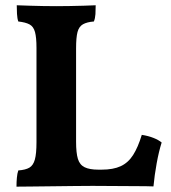

<svg xmlns="http://www.w3.org/2000/svg" viewBox="-20 -699 642 722"><path d="M361.8 -61Q405.8 -61 433.8 -74Q461.9 -86.9 480.5 -116Q499 -145 513.2 -191.9Q538.1 -188 557.1 -180.4Q576.2 -172.9 587.9 -163.1Q577.1 -128.9 569.1 -84.5Q561 -40 557.1 2Q532.2 1 493.7 1Q455.1 1 411.1 0.5Q367.2 0 328.1 0Q300.8 0 259.8 0.5Q218.8 1 175.8 1.5Q132.8 2 96.4 2.4Q60.1 2.9 42 2.9Q42 -15.1 43.5 -31Q44.9 -46.9 48.8 -58.1Q76.2 -60.1 90.6 -68.6Q105 -77.1 111.1 -99.1Q117.2 -121.1 117.2 -164.1V-519Q117.2 -558.1 111.6 -578.6Q106 -599.1 91.1 -607.2Q76.2 -615.2 48.8 -618.2Q44.9 -628.9 43.9 -647Q43 -665 43 -679.2Q68.8 -678.2 93 -677.5Q117.2 -676.8 141.6 -676.3Q166 -675.8 191.9 -675.8Q214.8 -675.8 241.5 -676.3Q268.1 -676.8 293.9 -677.5Q319.8 -678.2 339.8 -679.2Q339.8 -662.1 338.9 -646Q337.9 -629.9 333 -618.2Q307.1 -616.2 292 -607.7Q276.9 -599.1 271.5 -578.6Q266.1 -558.1 266.1 -517.1V-166Q266.1 -124 272.9 -101.6Q279.8 -79.1 298.3 -70.1Q316.9 -61 350.1 -61Z"/></svg>

Font: Ekush
Style: Regular
Weight: 400
Designer: Jayed Ahsan Saad & S M Khalid Hossain
Foundry: Codepotro
Version: Codepotro Ekush; Version 0.600